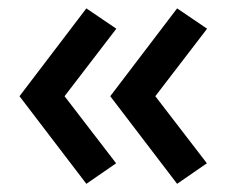

<svg xmlns="http://www.w3.org/2000/svg" viewBox="-20 -484 570 458"><path d="M402.5 -45.5 243 -254.5 402.5 -464 474 -415.5 350.5 -254.5 473.5 -94.5ZM186 -45.5 26.5 -254.5 186 -464 257.5 -415.5 134 -254.5 257 -94.5Z"/></svg>

Font: Geologica Thin Roman
Style: Regular
Weight: 400
Version: Version 1.010;gftools[0.9.28]